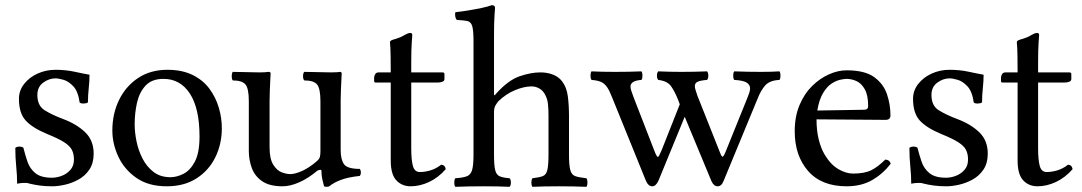

<svg xmlns="http://www.w3.org/2000/svg" viewBox="-20 -718 4172 740"><path d="M39 -148Q44 -153 56 -153Q64 -153 70 -149Q77 -121 86 -94.5Q95 -68 116.5 -50.5Q138 -33 180 -33Q199 -33 218.5 -40.5Q238 -48 251.5 -63.5Q265 -79 265 -103Q265 -125 257 -140.5Q249 -156 227 -170Q205 -184 163 -201Q105 -225 79 -253.5Q53 -282 53 -337Q53 -369 73 -394.5Q93 -420 125 -434.5Q157 -449 194 -449Q233 -449 267.5 -441.5Q302 -434 325 -430Q325 -405 322 -378Q319 -351 319 -324Q317 -321 311.5 -320Q306 -319 301 -319Q291 -319 287 -323Q281 -366 262.5 -385.5Q244 -405 224.5 -410.5Q205 -416 194 -416Q169 -416 146.5 -399.5Q124 -383 124 -352Q124 -311 151.5 -293.5Q179 -276 224 -259Q275 -240 308 -208.5Q341 -177 341 -126Q341 -89 324.5 -64.5Q308 -40 282.5 -26Q257 -12 230 -6Q203 0 182 0Q154 0 132.5 -3Q111 -6 91 -11Q86 -13 81 -13Q76 -13 71 -13Q61 -13 46 -10Q46 -42 42.5 -76.5Q39 -111 39 -148Z M835 -224Q835 -163 810 -112Q785 -61 737.5 -30.5Q690 0 623 0Q552 0 505.5 -32.5Q459 -65 436 -114.5Q413 -164 413 -215Q413 -280 439 -333Q465 -386 512.5 -417.5Q560 -449 625 -449Q682 -449 722.5 -429Q763 -409 787.5 -375.5Q812 -342 823.5 -302.5Q835 -263 835 -224ZM610 -414Q565 -414 541 -388Q517 -362 508 -322Q499 -282 499 -238Q499 -209 506 -174Q513 -139 529 -107.5Q545 -76 571.5 -55.5Q598 -35 637 -35Q661 -35 687 -48Q713 -61 731 -95Q749 -129 749 -192Q749 -300 712 -357Q675 -414 610 -414Z M1069 0Q1019 0 990.5 -19.5Q962 -39 950.5 -70.5Q939 -102 939 -136V-328Q939 -377 926 -392.5Q913 -408 877 -408Q873 -414 873 -424Q873 -435 877 -441Q903 -441 929 -440Q955 -439 979 -439Q1003 -439 1015 -441Q1023 -441 1023 -435Q1023 -435 1022 -415.5Q1021 -396 1020 -371.5Q1019 -347 1019 -332V-150Q1019 -106 1033 -83.5Q1047 -61 1065.5 -54Q1084 -47 1099 -47Q1117 -47 1144 -59Q1171 -71 1199 -95Q1210 -104 1212.5 -112Q1215 -120 1215 -134V-327Q1215 -377 1202 -392.5Q1189 -408 1153 -408Q1148 -412 1148 -424Q1148 -437 1153 -441Q1179 -441 1205 -440Q1231 -439 1255 -439Q1266 -439 1276 -439.5Q1286 -440 1289 -441Q1297 -441 1297 -435Q1297 -435 1296 -415.5Q1295 -396 1294 -371.5Q1293 -347 1293 -332V-140Q1293 -103 1306 -85Q1319 -67 1367 -67Q1371 -61 1371 -53Q1371 -46 1367 -40Q1321 -35 1293.5 -24.5Q1266 -14 1249 0Q1245 2 1239 2Q1233 2 1229 0Q1229 0 1224 -20Q1219 -40 1219 -59Q1219 -64 1213.5 -63.5Q1208 -63 1203 -60Q1167 -30 1132.5 -15Q1098 0 1069 0Z M1440 -439H1486Q1486 -481 1485.5 -503Q1485 -525 1484.5 -534.5Q1484 -544 1483.5 -547.5Q1483 -551 1483 -555Q1483 -560 1489.5 -563Q1496 -566 1505 -568Q1515 -571 1523 -574.5Q1531 -578 1539 -583Q1553 -591 1561 -591Q1569 -591 1569 -583Q1569 -583 1567 -555Q1565 -527 1565 -478V-439H1685Q1693 -439 1693 -433V-413Q1693 -406 1685 -403Q1677 -400 1669 -400H1565V-147Q1565 -101 1571.5 -78Q1578 -55 1598 -55Q1618 -55 1639.5 -61.5Q1661 -68 1680 -83Q1695 -83 1698 -66Q1669 -33 1633.5 -16.5Q1598 0 1563 0Q1529 0 1507.5 -23Q1486 -46 1486 -99V-400H1427Q1422 -400 1422 -406V-419Q1422 -425 1426 -432Q1430 -439 1440 -439Z M1884 -286V-122Q1884 -81 1888.5 -62.5Q1893 -44 1906 -38.5Q1919 -33 1944 -31Q1949 -26 1949 -14Q1949 -3 1944 2Q1923 1 1898.5 0.5Q1874 0 1845 0Q1815 0 1787.5 0.5Q1760 1 1735 2Q1731 -2 1731 -14Q1731 -27 1735 -31Q1764 -33 1779 -38.5Q1794 -44 1799.5 -62.5Q1805 -81 1805 -122V-559Q1805 -601 1800 -617.5Q1795 -634 1781 -637Q1767 -640 1741 -641Q1734 -648 1734 -663Q1734 -665 1734.5 -667.5Q1735 -670 1735 -671Q1755 -673 1783 -677.5Q1811 -682 1837 -687.5Q1863 -693 1875 -698Q1888 -698 1888 -688Q1888 -688 1886 -660Q1884 -632 1884 -583V-358Q1884 -348 1887.5 -351.5Q1891 -355 1893 -358Q1939 -409 1982.5 -424Q2026 -439 2063 -439Q2089 -439 2111 -430.5Q2133 -422 2146 -405Q2164 -382 2168.5 -347Q2173 -312 2173 -271V-122Q2173 -81 2178 -62.5Q2183 -44 2197.5 -39Q2212 -34 2240 -31Q2244 -27 2244 -14Q2244 -2 2240 2Q2215 1 2189.5 0.5Q2164 0 2134 0Q2104 0 2078.5 0.5Q2053 1 2032 2Q2028 -4 2028 -14Q2028 -25 2032 -31Q2058 -34 2071.5 -39Q2085 -44 2089.5 -62.5Q2094 -81 2094 -122V-274Q2094 -297 2092 -316.5Q2090 -336 2082 -351Q2074 -368 2059.5 -376.5Q2045 -385 2029 -385Q2000 -385 1965 -370.5Q1930 -356 1901 -328Q1895 -321 1889.5 -311.5Q1884 -302 1884 -286Z M2452 -410Q2410 -407 2410 -384Q2410 -377 2413.5 -367Q2417 -357 2422 -343L2502 -137Q2511 -113 2516 -113Q2519 -113 2530 -139L2600 -316L2594 -332Q2581 -365 2566.5 -385.5Q2552 -406 2517 -410Q2512 -415 2512 -426Q2512 -438 2517 -443Q2540 -442 2563 -441.5Q2586 -441 2605 -441Q2628 -441 2655.5 -441.5Q2683 -442 2705 -443Q2710 -438 2710 -426Q2710 -415 2705 -410Q2680 -408 2669 -403Q2658 -398 2658 -386Q2658 -380 2661 -370.5Q2664 -361 2668 -349L2755 -130Q2761 -114 2765 -114Q2769 -114 2777 -134L2861 -342Q2865 -352 2868 -361Q2871 -370 2871 -377Q2871 -391 2858 -399.5Q2845 -408 2810 -410Q2806 -414 2806 -426Q2806 -439 2810 -443Q2833 -442 2861.5 -441.5Q2890 -441 2912 -441Q2935 -441 2952 -441.5Q2969 -442 2984 -443Q2988 -439 2988 -426Q2988 -414 2984 -410Q2946 -408 2929 -388.5Q2912 -369 2900 -338L2769 -21Q2761 0 2746 0Q2731 0 2722 -20L2619 -268L2518 -22Q2508 0 2494 0Q2479 0 2470 -20L2339 -343Q2329 -369 2319.5 -382.5Q2310 -396 2297 -402Q2284 -408 2260 -410Q2256 -414 2256 -426Q2256 -439 2260 -443Q2280 -442 2301.5 -441.5Q2323 -441 2351 -441Q2378 -441 2404 -441.5Q2430 -442 2452 -443Q2456 -439 2456 -426Q2456 -414 2452 -410Z M3243 0Q3146 0 3094.5 -59Q3043 -118 3043 -212Q3043 -269 3061.5 -313Q3080 -357 3110 -386.5Q3140 -416 3175 -431.5Q3210 -447 3243 -447Q3313 -447 3349 -421Q3385 -395 3398.5 -355Q3412 -315 3412 -273Q3412 -256 3393 -256L3127 -258Q3127 -215 3135.5 -180.5Q3144 -146 3159 -121Q3182 -83 3211.5 -66Q3241 -49 3268 -49Q3312 -49 3338 -62Q3364 -75 3392 -103Q3409 -102 3413 -87Q3383 -48 3341.5 -24Q3300 0 3243 0ZM3130 -292 3311 -295Q3326 -295 3326 -309Q3326 -351 3313 -374Q3300 -397 3281 -405.5Q3262 -414 3243 -414Q3234 -414 3218 -410.5Q3202 -407 3184.5 -395.5Q3167 -384 3152 -359Q3137 -334 3130 -292Z M3485 -148Q3490 -153 3502 -153Q3510 -153 3516 -149Q3523 -121 3532 -94.5Q3541 -68 3562.5 -50.5Q3584 -33 3626 -33Q3645 -33 3664.5 -40.5Q3684 -48 3697.5 -63.5Q3711 -79 3711 -103Q3711 -125 3703 -140.5Q3695 -156 3673 -170Q3651 -184 3609 -201Q3551 -225 3525 -253.5Q3499 -282 3499 -337Q3499 -369 3519 -394.5Q3539 -420 3571 -434.5Q3603 -449 3640 -449Q3679 -449 3713.5 -441.5Q3748 -434 3771 -430Q3771 -405 3768 -378Q3765 -351 3765 -324Q3763 -321 3757.5 -320Q3752 -319 3747 -319Q3737 -319 3733 -323Q3727 -366 3708.5 -385.5Q3690 -405 3670.5 -410.5Q3651 -416 3640 -416Q3615 -416 3592.5 -399.5Q3570 -383 3570 -352Q3570 -311 3597.5 -293.5Q3625 -276 3670 -259Q3721 -240 3754 -208.5Q3787 -177 3787 -126Q3787 -89 3770.5 -64.5Q3754 -40 3728.5 -26Q3703 -12 3676 -6Q3649 0 3628 0Q3600 0 3578.5 -3Q3557 -6 3537 -11Q3532 -13 3527 -13Q3522 -13 3517 -13Q3507 -13 3492 -10Q3492 -42 3488.5 -76.5Q3485 -111 3485 -148Z M3856 -439H3902Q3902 -481 3901.5 -503Q3901 -525 3900.5 -534.5Q3900 -544 3899.5 -547.5Q3899 -551 3899 -555Q3899 -560 3905.5 -563Q3912 -566 3921 -568Q3931 -571 3939 -574.5Q3947 -578 3955 -583Q3969 -591 3977 -591Q3985 -591 3985 -583Q3985 -583 3983 -555Q3981 -527 3981 -478V-439H4101Q4109 -439 4109 -433V-413Q4109 -406 4101 -403Q4093 -400 4085 -400H3981V-147Q3981 -101 3987.5 -78Q3994 -55 4014 -55Q4034 -55 4055.5 -61.5Q4077 -68 4096 -83Q4111 -83 4114 -66Q4085 -33 4049.5 -16.5Q4014 0 3979 0Q3945 0 3923.5 -23Q3902 -46 3902 -99V-400H3843Q3838 -400 3838 -406V-419Q3838 -425 3842 -432Q3846 -439 3856 -439Z"/></svg>

Font: Pochaevsk
Style: Regular
Weight: 400
Version: Version 1.210; ttfautohint (v1.8.4.7-5d5b)